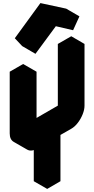

<svg xmlns="http://www.w3.org/2000/svg" viewBox="-20 -1165 612 1245"><path d="M286 -240 217 -200Q182 -180 156 -195Q130 -210 130 -250V-650L217 -700V-300L442 -430V-830L528 -880V-480Q528 -454 516 -424Q504 -394 484.5 -368.5Q465 -343 442 -330L372 -290V10L286 60ZM342 -995 210 -816 163 -867 329 -1095 495 -1059 454 -969ZM286 -240V60L199 10V-290ZM528 -880 442 -830 355 -880 442 -930ZM442 -830V-430L355 -480V-880ZM442 -430 217 -300 130 -350 355 -480ZM495 -1059 329 -1095 242 -1145 409 -1109ZM217 -700 130 -650 43 -700 130 -750ZM130 -650V-250Q130 -210 156 -195L69 -245Q43 -260 43 -300V-700ZM329 -1095 163 -867 76 -917 242 -1145ZM163 -867 210 -816 124 -866 76 -917Z"/></svg>

Font: Nabla Normal
Style: Regular
Weight: 400
Designer: Arthur Reinders Folmer
Version: Version 1.000